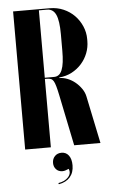

<svg xmlns="http://www.w3.org/2000/svg" viewBox="-59 -739 575 968"><g transform="rotate(-5 228.0 -255.0)"><path d="M45 -699V0H175V-346H184Q197 -346 205 -343Q213 -340 218.5 -331Q224 -322 229 -304.5Q234 -287 240 -258L293 0H426L376 -240Q372 -260 359 -279Q346 -298 328.5 -312.5Q311 -327 290 -335.5Q269 -344 248 -344V-347Q283 -350 311.5 -365Q340 -380 361 -403.5Q382 -427 393.5 -456.5Q405 -486 405 -518V-528Q405 -562 391.5 -593Q378 -624 355 -647.5Q332 -671 300 -685Q268 -699 230 -699ZM275 -481Q275 -447 272 -423Q269 -399 262.5 -383Q256 -367 246 -359.5Q236 -352 222 -352H175V-693H216Q247 -693 261 -662.5Q275 -632 275 -564ZM255 116Q265 139 247.5 158.5Q230 178 197 183L199 189Q217 186 231.5 178.5Q246 171 256 159.5Q266 148 271 133Q276 118 276 100Q276 68 262.5 50Q249 32 226 32Q205 32 192 45.5Q179 59 179 80Q179 99 191 112Q203 125 223 125Q231 125 238.5 122.5Q246 120 255 116Z"/></g></svg>

Font: Moniqa Black
Style: Regular
Weight: 900
Designer: Rajesh Rajput
Foundry: Rajesh Rajput
Version: Version 1.000